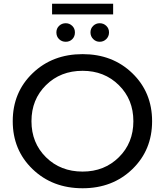

<svg xmlns="http://www.w3.org/2000/svg" viewBox="-20 -997 880 1025"><path d="M584 -920H258V-977H584ZM281 -824Q281 -845 295.5 -859Q310 -873 331 -873Q351 -873 365.5 -859Q380 -845 380 -824Q380 -802 366 -788Q352 -774 331 -774Q310 -774 295.5 -788Q281 -802 281 -824ZM512 -774Q492 -774 477.5 -788.5Q463 -803 463 -824Q463 -845 477.5 -859Q492 -873 512 -873Q533 -873 547.5 -859Q562 -845 562 -824Q562 -803 547.5 -788.5Q533 -774 512 -774ZM421 8Q260 8 154 -94Q48 -196 48 -350Q48 -504 154 -606Q260 -708 421 -708Q581 -708 686.5 -606Q792 -504 792 -350Q792 -196 686.5 -94Q581 8 421 8ZM421 -81Q537 -81 614.5 -157.5Q692 -234 692 -350Q692 -466 614.5 -542.5Q537 -619 421 -619Q303 -619 225.5 -542.5Q148 -466 148 -350Q148 -234 225.5 -157.5Q303 -81 421 -81Z"/></svg>

Font: false
Style: Regular
Weight: 500
Designer: Julieta Ulanovsky
Foundry: Julieta Ulanovsky
Version: Version 7.222;hotconv 1.0.109;makeotfexe 2.5.65596